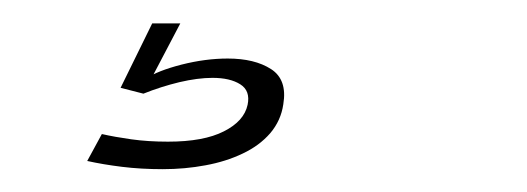

<svg xmlns="http://www.w3.org/2000/svg" viewBox="-20 -20 450 164"><path d="M119 124.5Q138 124.5 155.5 121.2Q173 118 187.2 111.2Q201.5 104.5 210.8 93.8Q220 83 222 69Q225.5 48 211.5 39Q197.5 30 174.5 30Q155.5 30 135 35.2Q114.5 40.5 105 47L102.5 60Q117.5 54 133.2 50.2Q149 46.5 161.5 46.5Q176.5 46.5 185.2 52Q194 57.5 191.5 69.5Q188.5 83.5 171.2 92.2Q154 101 123.5 101Q106.5 101 92.2 99Q78 97 67 94.5L54.5 117.5Q68 120.5 84.2 122.5Q100.5 124.5 119 124.5ZM102.5 60 134 0H110L83 55Z"/></svg>

Font: Anybody SemiExpanded ExtraLight
Style: Italic
Weight: 250
Width: 6
Italic angle: -10°
Version: Version 1.113;gftools[0.9.25]